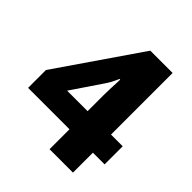

<svg xmlns="http://www.w3.org/2000/svg" viewBox="-196 -845 974 974"><g transform="rotate(45 291.5 -357.5)"><path d="M567 -143H483V0H315V-143H18V-271L323 -715H483V-273H567ZM315 -386Q315 -406 316 -431Q317 -456 318 -476.5Q319 -497 319 -503H314Q305 -482 296.5 -466Q288 -450 275 -431L168 -273H315Z"/></g></svg>

Font: Noto Sans Syriac ExtraBold
Style: Regular
Weight: 800
Designer: Patrick Giasson and the Monotype Design Team
Foundry: Monotype Imaging Inc.
Version: Version 3.000; ttfautohint (v1.8.4.7-5d5b)